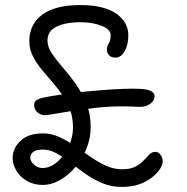

<svg xmlns="http://www.w3.org/2000/svg" viewBox="-20 -726 740 760"><path d="M463 14Q421 14 385 -1Q349 -16 318 -38Q287 -60 259 -82Q231 -104 204 -119Q177 -134 150 -134Q124 -134 112 -125Q100 -116 100 -101Q100 -88 114.5 -74.5Q129 -61 148 -61Q179 -61 206.5 -85Q234 -109 251.5 -146Q269 -183 269 -222Q269 -268 251.5 -305.5Q234 -343 208.5 -375Q183 -407 157 -436.5Q131 -466 113.5 -497Q96 -528 96 -564Q96 -604 116.5 -636Q137 -668 182 -687Q227 -706 299 -706Q348 -706 384 -696.5Q420 -687 443 -670Q466 -653 477 -632Q488 -611 488 -587Q488 -549 473.5 -523.5Q459 -498 437 -498Q420 -498 411.5 -507.5Q403 -517 403 -529Q403 -544 410.5 -554.5Q418 -565 418 -587Q418 -610 382 -624Q346 -638 299 -638Q265 -638 235 -631.5Q205 -625 186.5 -609Q168 -593 168 -565Q168 -540 185.5 -514Q203 -488 228.5 -459Q254 -430 279 -395Q304 -360 321.5 -317.5Q339 -275 339 -222Q339 -180 323 -139.5Q307 -99 279.5 -66Q252 -33 218 -13.5Q184 6 149 6Q114 6 87 -9.5Q60 -25 45 -50Q30 -75 30 -101Q30 -138 60.5 -168Q91 -198 150 -198Q184 -198 215 -183.5Q246 -169 276.5 -148Q307 -127 337 -106Q367 -85 398.5 -70.5Q430 -56 463 -56Q496 -56 516 -66.5Q536 -77 548.5 -90.5Q561 -104 571 -114.5Q581 -125 596 -125Q607 -125 615.5 -113Q624 -101 624 -87Q624 -68 603.5 -44Q583 -20 547 -3Q511 14 463 14ZM156 -270Q141 -270 128 -281.5Q115 -293 115 -311Q115 -322 123.5 -328.5Q132 -335 149 -339Q181 -346 227 -352.5Q273 -359 324 -364Q375 -369 422.5 -372Q470 -375 506 -375Q558 -375 575 -367Q592 -359 592 -345Q592 -329 576 -316Q560 -303 534 -303Q520 -303 506 -304Q492 -305 460 -305Q412 -305 362.5 -299.5Q313 -294 270 -287.5Q227 -281 197 -275.5Q167 -270 156 -270Z"/></svg>

Font: Shantell Sans Light
Style: Regular
Weight: 300
Designer: Stephen Nixon, Anya Danilova, Shantell Martin
Foundry: Arrow Type
Version: Version 1.011;[c5ecc13dd]